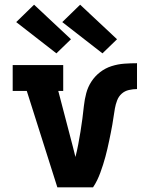

<svg xmlns="http://www.w3.org/2000/svg" viewBox="-20 -797 640 817"><path d="M224 0 94 -410H34V-520H249V-410H228L290 -173Q293 -162 295.5 -151Q298 -140 301 -129Q308 -156 313 -183Q318 -210 322.5 -237Q327 -264 330.5 -291.5Q334 -319 337 -346.5Q340 -374 347 -400.5Q354 -427 369 -450Q384 -473 406 -490Q428 -507 454.5 -515.5Q481 -524 508.5 -526Q536 -528 563 -528V-418Q546 -418 528.5 -414Q511 -410 498 -398.5Q485 -387 478.5 -370Q472 -353 469 -336Q466 -319 463.5 -301.5Q461 -284 458 -266.5Q455 -249 451.5 -232Q448 -215 444.5 -198Q441 -181 437 -164Q433 -147 428.5 -130Q424 -113 418.5 -96Q413 -79 407 -62.5Q401 -46 393.5 -30.5Q386 -15 376 0ZM416 -570 245 -703 321 -777 478 -630ZM220 -570 49 -703 125 -777 282 -630Z"/></svg>

Font: Iosevka HT Extrabold Extended
Style: Regular
Weight: 800
Width: 7
Monospace: yes
Designer: Belleve Invis
Foundry: Belleve Invis
Version: Version 32.3.0; ttfautohint (v1.8.4)